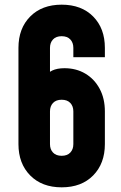

<svg xmlns="http://www.w3.org/2000/svg" viewBox="-20 -786 519 822"><path d="M244 16Q159.5 16 109.2 -35Q59 -86 59 -169V-581Q59 -664.5 109.2 -715.2Q159.5 -766 244 -766Q329 -766 379 -715.2Q429 -664.5 429 -581V-541H294V-581Q294 -603.5 281 -617.2Q268 -631 244 -631Q220 -631 207 -617.2Q194 -603.5 194 -581V-418L168 -453Q182.5 -474 203.5 -484Q224.5 -494 256 -494Q306 -494 345 -471Q384 -448 406.5 -406.2Q429 -364.5 429 -309V-169Q429 -86 379 -35Q329 16 244 16ZM244 -119Q268 -119 281 -132.8Q294 -146.5 294 -169V-309Q294 -331.5 281 -345.2Q268 -359 244 -359Q220 -359 207 -345.2Q194 -331.5 194 -309V-169Q194 -146.5 207 -132.8Q220 -119 244 -119Z"/></svg>

Font: Mohave Light
Style: Bold
Weight: 700
Version: Version 2.003